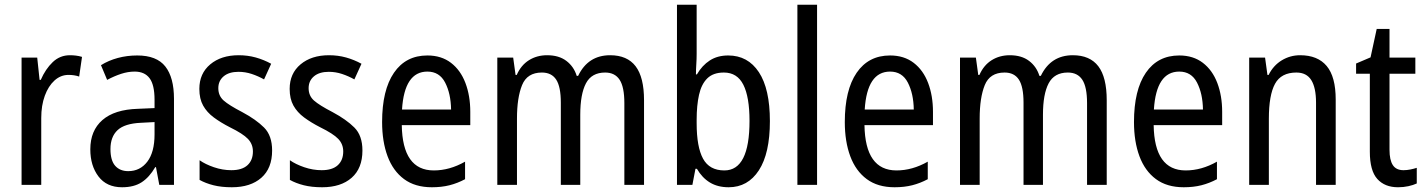

<svg xmlns="http://www.w3.org/2000/svg" viewBox="-20 -780 6014 810"><path d="M275 -547Q287 -547 300 -545.5Q313 -544 326 -540L314 -457Q294 -464 269 -464Q236 -464 210 -440.5Q184 -417 169 -376Q154 -335 154 -282V0H71V-537H137L147 -443H152Q172 -489 202.5 -518Q233 -547 275 -547Z M559 -546Q641 -546 677.5 -499.5Q714 -453 714 -363V0H652L638 -75H635Q610 -32 577.5 -11Q545 10 495 10Q430 10 395.5 -35.5Q361 -81 361 -150Q361 -229 412 -273.5Q463 -318 562 -321L632 -324V-359Q632 -422 611 -450Q590 -478 548 -478Q520 -478 491 -468.5Q462 -459 432 -443L406 -505Q438 -525 477 -535.5Q516 -546 559 -546ZM575 -262Q506 -259 476 -231Q446 -203 446 -151Q446 -103 466 -80.5Q486 -58 521 -58Q571 -58 601.5 -98Q632 -138 632 -213V-265Z M1128 -145Q1128 -70 1082.5 -30Q1037 10 958 10Q914 10 880.5 1.5Q847 -7 822 -21V-104Q846 -87 882.5 -74.5Q919 -62 956 -62Q1001 -62 1024 -83Q1047 -104 1047 -141Q1047 -172 1026 -194Q1005 -216 950 -243Q911 -263 882 -284.5Q853 -306 837 -334.5Q821 -363 821 -405Q821 -470 867 -508.5Q913 -547 987 -547Q1025 -547 1059 -537.5Q1093 -528 1124 -511L1094 -445Q1069 -459 1042 -468Q1015 -477 986 -477Q946 -477 923.5 -458Q901 -439 901 -408Q901 -376 923.5 -356Q946 -336 1002 -307Q1060 -276 1094 -242Q1128 -208 1128 -145Z M1509 -145Q1509 -70 1463.5 -30Q1418 10 1339 10Q1295 10 1261.5 1.5Q1228 -7 1203 -21V-104Q1227 -87 1263.5 -74.5Q1300 -62 1337 -62Q1382 -62 1405 -83Q1428 -104 1428 -141Q1428 -172 1407 -194Q1386 -216 1331 -243Q1292 -263 1263 -284.5Q1234 -306 1218 -334.5Q1202 -363 1202 -405Q1202 -470 1248 -508.5Q1294 -547 1368 -547Q1406 -547 1440 -537.5Q1474 -528 1505 -511L1475 -445Q1450 -459 1423 -468Q1396 -477 1367 -477Q1327 -477 1304.5 -458Q1282 -439 1282 -408Q1282 -376 1304.5 -356Q1327 -336 1383 -307Q1441 -276 1475 -242Q1509 -208 1509 -145Z M1783 -546Q1842 -546 1882.5 -515Q1923 -484 1943.5 -430Q1964 -376 1964 -308V-252H1675Q1678 -61 1810 -61Q1877 -61 1942 -98V-24Q1910 -7 1876.5 1.5Q1843 10 1802 10Q1731 10 1684.5 -24.5Q1638 -59 1615 -121Q1592 -183 1592 -265Q1592 -400 1642 -473Q1692 -546 1783 -546ZM1783 -478Q1686 -478 1676 -318H1883Q1882 -385 1858 -431.5Q1834 -478 1783 -478Z M2554 -547Q2626 -547 2661.5 -500.5Q2697 -454 2697 -357V0H2614V-345Q2614 -413 2594 -443.5Q2574 -474 2533 -474Q2476 -474 2452 -428.5Q2428 -383 2428 -296V0H2346V-347Q2346 -414 2326.5 -444Q2307 -474 2266 -474Q2204 -474 2182.5 -421Q2161 -368 2161 -280V0H2078V-537H2145L2155 -464H2160Q2178 -505 2211.5 -526Q2245 -547 2288 -547Q2338 -547 2369.5 -523Q2401 -499 2413 -460H2419Q2461 -547 2554 -547Z M2919 -553Q2919 -531 2917.5 -508.5Q2916 -486 2916 -466H2920Q2942 -504 2974.5 -525Q3007 -546 3052 -546Q3135 -546 3181.5 -475.5Q3228 -405 3228 -269Q3228 -133 3181.5 -61.5Q3135 10 3054 10Q3008 10 2975 -10Q2942 -30 2920 -68H2914L2901 0H2836V-760H2919ZM3034 -474Q2989 -474 2964 -449.5Q2939 -425 2929 -380Q2919 -335 2919 -275V-260Q2919 -160 2946 -110.5Q2973 -61 3036 -61Q3142 -61 3142 -270Q3142 -371 3116 -422.5Q3090 -474 3034 -474Z M3427 0H3344V-760H3427Z M3735 -546Q3794 -546 3834.5 -515Q3875 -484 3895.5 -430Q3916 -376 3916 -308V-252H3627Q3630 -61 3762 -61Q3829 -61 3894 -98V-24Q3862 -7 3828.5 1.5Q3795 10 3754 10Q3683 10 3636.5 -24.5Q3590 -59 3567 -121Q3544 -183 3544 -265Q3544 -400 3594 -473Q3644 -546 3735 -546ZM3735 -478Q3638 -478 3628 -318H3835Q3834 -385 3810 -431.5Q3786 -478 3735 -478Z M4506 -547Q4578 -547 4613.5 -500.5Q4649 -454 4649 -357V0H4566V-345Q4566 -413 4546 -443.5Q4526 -474 4485 -474Q4428 -474 4404 -428.5Q4380 -383 4380 -296V0H4298V-347Q4298 -414 4278.5 -444Q4259 -474 4218 -474Q4156 -474 4134.5 -421Q4113 -368 4113 -280V0H4030V-537H4097L4107 -464H4112Q4130 -505 4163.5 -526Q4197 -547 4240 -547Q4290 -547 4321.5 -523Q4353 -499 4365 -460H4371Q4413 -547 4506 -547Z M4955 -546Q5014 -546 5054.5 -515Q5095 -484 5115.5 -430Q5136 -376 5136 -308V-252H4847Q4850 -61 4982 -61Q5049 -61 5114 -98V-24Q5082 -7 5048.5 1.5Q5015 10 4974 10Q4903 10 4856.5 -24.5Q4810 -59 4787 -121Q4764 -183 4764 -265Q4764 -400 4814 -473Q4864 -546 4955 -546ZM4955 -478Q4858 -478 4848 -318H5055Q5054 -385 5030 -431.5Q5006 -478 4955 -478Z M5465 -547Q5539 -547 5577 -501.5Q5615 -456 5615 -360V0H5532V-347Q5532 -410 5512 -442Q5492 -474 5449 -474Q5385 -474 5359 -426.5Q5333 -379 5333 -279V0H5250V-537H5317L5327 -464H5332Q5352 -504 5387.5 -525.5Q5423 -547 5465 -547Z M5901 -62Q5915 -62 5930 -65Q5945 -68 5957 -72V-6Q5942 1 5921.5 5.5Q5901 10 5878 10Q5822 10 5790.5 -25Q5759 -60 5759 -140V-469H5701V-512L5762 -538L5788 -658H5842V-537H5951V-469H5842V-148Q5842 -105 5856 -83.5Q5870 -62 5901 -62Z"/></svg>

Font: Noto Sans Devanagari Condensed
Style: Regular
Weight: 400
Width: 3
Designer: Jelle Bosma - Monotype Design Team
Foundry: Monotype Imaging Inc.
Version: Version 2.004; ttfautohint (v1.8.4.7-5d5b)